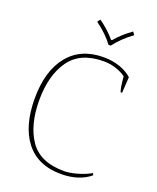

<svg xmlns="http://www.w3.org/2000/svg" viewBox="-165 -1004 906 1111"><g transform="rotate(20 287.5 -449.0)"><path d="M244 -890 257 -908Q315 -867 355 -819H361Q401 -867 459 -908L472 -890Q406 -842 365 -787H351Q310 -842 244 -890ZM56 -350Q56 -519 133 -614.5Q210 -710 351 -710Q404 -710 449.5 -694.5Q495 -679 526 -651L520 -553H511Q502 -573 496 -645Q477 -661 439.5 -674.5Q402 -688 359 -688Q215 -688 149.5 -595Q84 -502 84 -350Q84 -197 147.5 -104.5Q211 -12 359 -12Q392 -12 438.5 -25Q485 -38 521 -59L526 -47Q495 -20 449 -5Q403 10 349 10Q205 10 130.5 -85Q56 -180 56 -350Z"/></g></svg>

Font: Trirong Thin
Style: Regular
Weight: 250
Designer: Katatrad Team
Foundry: CadsonDemak
Version: Version 1.001